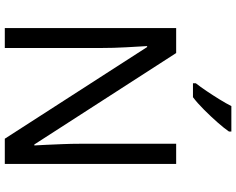

<svg xmlns="http://www.w3.org/2000/svg" viewBox="-112 -872 984 800"><g transform="rotate(90 380.0 -472.0)"><path d="M663 0H558L176 -593H172Q174 -558 177 -506Q180 -454 180 -399V0H97V-714H201L582 -123H586Q585 -139 583.5 -171Q582 -203 580.5 -241Q579 -279 579 -311V-714H663ZM528 -934Q516 -916 491 -887.5Q466 -859 437.5 -830.5Q409 -802 385 -784H327V-796Q342 -815 359.5 -841Q377 -867 394 -894.5Q411 -922 422 -944H528Z"/></g></svg>

Font: Noto Sans Inscriptional Pahlavi
Style: Regular
Weight: 400
Designer: Monotype Design Team
Foundry: Monotype Imaging Inc.
Version: Version 2.003; ttfautohint (v1.8.4.7-5d5b)